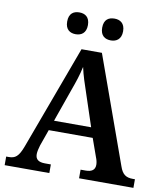

<svg xmlns="http://www.w3.org/2000/svg" viewBox="-97 -995 929 1075"><g transform="rotate(10 367.5 -457.5)"><path d="M467 -791C497 -791 526 -807 526 -853C526 -900 497 -915 467 -915C434 -915 407 -900 407 -853C407 -807 434 -791 467 -791ZM267 -791C298 -791 326 -807 326 -853C326 -900 298 -915 267 -915C235 -915 208 -900 208 -853C208 -807 235 -791 267 -791ZM3 0H257V-49H224C186 -49 169 -63 169 -92C169 -106 174 -127 179 -143L212 -236H462L499 -132C504 -120 508 -105 508 -91C508 -61 488 -49 455 -49H426V0H735V-49H723C684 -49 663 -63 648 -107L430 -714H314L96 -124C73 -62 54 -49 17 -49H3ZM232 -293 298 -480C317 -532 330 -571 340 -618C350 -571 366 -524 383 -474L443 -293Z"/></g></svg>

Font: Noto Serif Ethiopic SemiBold
Style: Regular
Weight: 600
Designer: Monotype Design Team
Foundry: Monotype Imaging Inc.
Version: Version 2.102